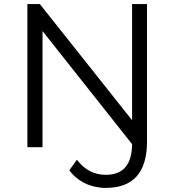

<svg xmlns="http://www.w3.org/2000/svg" viewBox="-20 -720 853 939"><path d="M188 0V-568L626 -15C625 86 582 135 497 135C440 135 393 110 356 61L319 113C360 168 425 199 497 199C632 199 699 123 699 -28V-700H626V-132L175 -700H114V0Z"/></svg>

Font: Malon Grotesk
Style: Regular
Weight: 400
Designer: Julieta Ulanovsky
Foundry: Julieta Ulanovsky
Version: Version 7.200